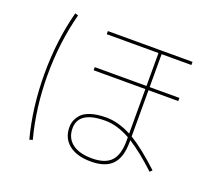

<svg xmlns="http://www.w3.org/2000/svg" viewBox="-133 -935 1267 1151"><g transform="rotate(20 500.0 -360.0)"><path d="M380 -110Q380 -48 424.5 -14Q469 20 550 20Q634 20 672 -20.5Q710 -61 710 -150V-173Q626 -220 550 -220Q380 -220 380 -110ZM160 -763 180 -757Q130 -568 130 -360Q130 -152 180 37L160 43Q110 -146 110 -360Q110 -574 160 -763ZM730 -185Q808 -138 917 -37L903 -23Q808 -112 730 -161V-150Q730 -52 686.5 -6Q643 40 550 40Q461 40 410.5 0Q360 -40 360 -110Q360 -132 367 -151.5Q374 -171 392.5 -192.5Q411 -214 451.5 -227Q492 -240 550 -240Q626 -240 710 -196V-480H380V-500H710V-710H380V-730H920V-710H730V-500H920V-480H730Z"/></g></svg>

Font: Mplus 1p Thin
Style: Regular
Weight: 250
Version: Version 1.061